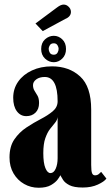

<svg xmlns="http://www.w3.org/2000/svg" viewBox="-20 -828 496 858"><path d="M152.5 11Q117.5 11 88 -5.8Q58.5 -22.5 40.5 -53Q22.5 -83.5 22.5 -124.5Q22.5 -173.5 44.2 -205.2Q66 -237 98 -258.2Q130 -279.5 162 -296Q194 -312.5 215.8 -330.8Q237.5 -349 237.5 -375.5Q237.5 -484 180 -484Q156.5 -484 142 -473.2Q127.5 -462.5 127.5 -447.5Q127.5 -433 134.2 -422.5Q141 -412 147.8 -400Q154.5 -388 154.5 -367.5Q154.5 -340 138.5 -324.5Q122.5 -309 97.5 -309Q71.5 -309 55.2 -331Q39 -353 39 -391Q39 -431.5 61.2 -463.2Q83.5 -495 122.8 -513.2Q162 -531.5 212.5 -531.5Q289 -531.5 338.2 -486.2Q387.5 -441 387.5 -338V-91Q387.5 -63 391.5 -53.8Q395.5 -44.5 404.5 -44.5Q414.5 -44.5 421.5 -50.2Q428.5 -56 432 -60L455.5 -30Q446 -16.5 417.2 -3.2Q388.5 10 350 10Q310.5 10 290.2 -0.5Q270 -11 261.8 -24.2Q253.5 -37.5 249.5 -45Q248 -40 238.2 -26.5Q228.5 -13 208 -1Q187.5 11 152.5 11ZM205.5 -54.5Q220 -54.5 228.8 -74Q237.5 -93.5 237.5 -121V-304.5Q235.5 -290.5 225.5 -278.8Q215.5 -267 203.5 -251.5Q191.5 -236 182.5 -210.5Q173.5 -185 173.5 -143.5Q173.5 -99.5 182.8 -77Q192 -54.5 205.5 -54.5ZM220.5 -550Q198.5 -550 181.2 -566.2Q164 -582.5 164 -609Q164 -636.5 181.2 -652.2Q198.5 -668 220.5 -668Q241.5 -668 258.2 -652.2Q275 -636.5 275 -609Q275 -582.5 258.2 -566.2Q241.5 -550 220.5 -550ZM220.5 -583.5Q231.5 -583.5 236.8 -592Q242 -600.5 242 -610Q242 -617.5 236.8 -626Q231.5 -634.5 220.5 -634.5Q208 -634.5 202.8 -626Q197.5 -617.5 197.5 -610Q197.5 -600.5 202.8 -592Q208 -583.5 220.5 -583.5ZM171 -689 138.5 -723 236 -795.5Q252 -807.5 264 -807.5Q274 -807.5 281.5 -802.2Q289 -797 293 -790Q297 -783 297 -775Q297 -753.5 271 -743Z"/></svg>

Font: Imbue 10pt Black
Style: Regular
Weight: 900
Designer: Tyler Finck
Foundry: Etcetera Type Company
Version: Version 1.102; ttfautohint (v1.8.3)